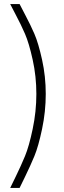

<svg xmlns="http://www.w3.org/2000/svg" viewBox="-20 -720 314 940"><path d="M76 200H30Q32 196 57.5 143.5Q83 91 102.5 44Q122 -3 140 -88.5Q158 -174 158 -260Q158 -346 140 -427.5Q122 -509 102.5 -554Q83 -599 58 -646Q33 -693 30 -700H76Q79 -693 104 -646Q129 -599 148.5 -554Q168 -509 186 -427.5Q204 -346 204 -260Q204 -174 186 -88.5Q168 -3 148.5 44Q129 91 103.5 143.5Q78 196 76 200Z"/></svg>

Font: Fivo Sans Light
Style: Regular
Weight: 300
Designer: Alexander Slobzheninov
Foundry: Alexander Slobzheninov
Version: 1.0